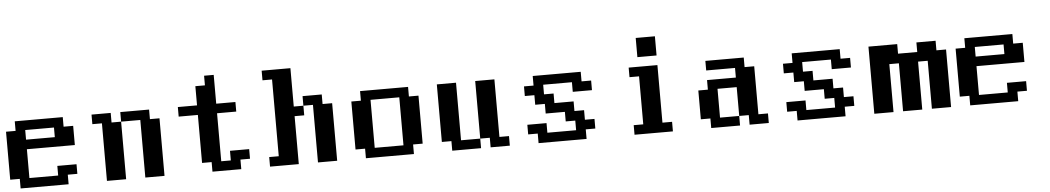

<svg xmlns="http://www.w3.org/2000/svg" viewBox="-39 -1151 8382 1533"><g transform="rotate(-5 4151.5 -384.5)"><path d="M384.3 -384.3V-461.4H153.8V-384.3ZM76.7 0V-76.7H0V-461.4H76.7V-538.1H461.4V-461.4H538.1V-307.6H153.8V-76.7H384.3V-153.8H538.1V-76.7H461.4V0Z M768.6 0V-461.4H691.9V-538.1H845.7V-461.4H922.4V0ZM1076.2 0V-461.4H922.4V-538.1H1153.3V-461.4H1230V0Z M1614.3 0V-76.7H1537.6V-461.4H1383.8V-538.1H1537.6V-691.9H1614.3V-769H1691.4V-538.1H1845.2V-461.4H1691.4V-76.7H1768.1V-153.8H1921.9V-76.7H1845.2V0Z M2460 0V-461.4H2383.3V-538.1H2537.1V-461.4H2613.8V0ZM2075.7 0V-76.7H2152.3V-691.9H2075.7V-769H2306.2V-461.4H2383.3V-384.3H2306.2V0Z M3151.9 -76.7V-461.4H2921.4V-76.7ZM2844.2 0V-76.7H2767.6V-461.4H2844.2V-538.1H3229V-461.4H3305.7V-76.7H3229V0Z M3536.1 0V-76.7H3459.5V-538.1H3613.3V-76.7H3767.1V0ZM3843.8 0V-76.7H3767.1V-538.1H3920.9V-76.7H3997.6V0Z M4228 0V-76.7H4151.4V-153.8H4305.2V-76.7H4535.6V-153.8H4459V-230.5H4305.2V-307.6H4228V-384.3H4151.4V-461.4H4228V-538.1H4612.8V-461.4H4689.5V-384.3H4535.6V-461.4H4305.2V-384.3H4381.8V-307.6H4535.6V-230.5H4612.8V-153.8H4689.5V-76.7H4612.8V0Z M4997.1 0V-76.7H5073.7V-461.4H4997.1V-538.1H5227.5V-76.7H5304.7V0ZM5073.7 -615.2V-769H5227.5V-615.2Z M5611.8 0V-76.7H5535.2V-307.6H5611.8V-384.3H5842.8V-461.4H5611.8V-538.1H5919.4V-461.4H5996.6V-76.7H6073.2V0H5919.4V-76.7H5842.8V-307.6H5689V-76.7H5842.8V0Z M6303.7 0V-76.7H6227.1V-153.8H6380.9V-76.7H6611.3V-153.8H6534.7V-230.5H6380.9V-307.6H6303.7V-384.3H6227.1V-461.4H6303.7V-538.1H6688.5V-461.4H6765.1V-384.3H6611.3V-461.4H6380.9V-384.3H6457.5V-307.6H6611.3V-230.5H6688.5V-153.8H6765.1V-76.7H6688.5V0Z M6918.9 0V-538.1H7149.4V-461.4H7303.2V-538.1H7457V-461.4H7534.2V0H7380.4V-384.3H7303.2V0H7149.4V-384.3H7072.8V0Z M7995.1 -384.3V-461.4H7764.6V-384.3ZM7687.5 0V-76.7H7610.8V-461.4H7687.5V-538.1H8072.3V-461.4H8148.9V-307.6H7764.6V-76.7H7995.1V-153.8H8148.9V-76.7H8072.3V0Z"/></g></svg>

Font: Good Old DOS
Style: Regular
Weight: 400
Designer: Vasily Draigo
Foundry: Vasily Draigo
Version: 1.0